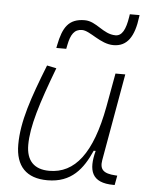

<svg xmlns="http://www.w3.org/2000/svg" viewBox="-56 -847 698 903"><g transform="rotate(5 293.0 -395.0)"><path d="M201.7 10.3C315.4 10.3 368.2 -59.6 406.7 -147H416C391.6 -54.7 408.2 4.9 513.7 4.9H519L527.3 -40L518.6 -40.5C461.4 -43.9 442.9 -62 450.7 -106.9L523.4 -517.6H477.1L448.2 -358.4C406.7 -134.8 327.1 -34.7 206.5 -34.7C135.3 -34.7 97.7 -73.2 97.7 -147.5C97.7 -234.4 132.3 -345.2 197.8 -518.1L153.3 -527.3C90.8 -368.7 50.8 -254.4 50.8 -145C50.8 -43 102.5 10.3 201.7 10.3ZM189.5 -613.3H236.3L240.2 -632.8C250 -681.6 266.6 -708 302.7 -708C341.3 -708 393.1 -649.9 455.6 -649.9C520.5 -649.9 553.2 -698.7 564.9 -793.5L565.9 -801.3H520L518.1 -788.6C508.8 -728.5 492.2 -696.8 461.4 -696.8C402.3 -696.8 367.7 -754.9 311.5 -754.9C235.8 -754.9 209 -711.4 192.4 -627.9Z"/></g></svg>

Font: Cascadia Code PL ExtraLight
Style: Italic
Weight: 200
Italic angle: -10°
Monospace: yes
Designer: Aaron Bell
Foundry: Saja Typeworks
Version: Version 2404.023